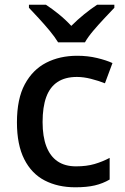

<svg xmlns="http://www.w3.org/2000/svg" viewBox="-20 -786 530 816"><path d="M300 10Q226 10 170 -19Q114 -48 83 -109.5Q52 -171 52 -266Q52 -366 85.5 -428Q119 -490 176.5 -519.5Q234 -549 308 -549Q353 -549 392.5 -539.5Q432 -530 458 -518L426 -432Q398 -443 366.5 -451Q335 -459 307 -459Q257 -459 224.5 -437.5Q192 -416 176.5 -373.5Q161 -331 161 -267Q161 -206 177 -164Q193 -122 224.5 -100.5Q256 -79 303 -79Q348 -79 382 -89Q416 -99 446 -115V-23Q417 -6 383 2Q349 10 300 10ZM227 -606Q213 -629 191 -655.5Q169 -682 145 -708Q121 -734 103 -753V-766H175Q201 -749 229.5 -726Q258 -703 283 -676Q310 -703 338.5 -726Q367 -749 393 -766H466V-753Q448 -734 423.5 -708Q399 -682 376.5 -655.5Q354 -629 341 -606Z"/></svg>

Font: Noto Sans Armenian Medium
Style: Regular
Weight: 500
Designer: Monotype Design Team
Foundry: Monotype Imaging Inc.
Version: Version 2.007